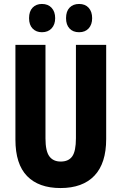

<svg xmlns="http://www.w3.org/2000/svg" viewBox="-20 -941 614 971"><path d="M517 -238Q517 -115 457.5 -52.5Q398 10 286 10Q176 10 117 -50.5Q58 -111 58 -235V-714H210V-241Q210 -177 229.5 -150.5Q249 -124 287 -124Q327 -124 345.5 -150.5Q364 -177 364 -242V-714H517ZM127 -849Q127 -884 145 -902.5Q163 -921 192 -921Q223 -921 241 -901.5Q259 -882 259 -849Q259 -817 241 -797.5Q223 -778 192 -778Q163 -778 145 -796.5Q127 -815 127 -849ZM314 -849Q314 -884 332 -902.5Q350 -921 380 -921Q411 -921 428.5 -901.5Q446 -882 446 -849Q446 -817 428.5 -797.5Q411 -778 380 -778Q349 -778 331.5 -797Q314 -816 314 -849Z"/></svg>

Font: Noto Sans Lao Looped ExtraCondensed ExtraBold
Style: Regular
Weight: 800
Width: 2
Designer: Mark Frömberg, Ben Mitchell
Foundry: The Fontpad Ltd
Version: Version 1.002; ttfautohint (v1.8.4.7-5d5b)